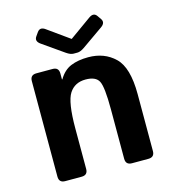

<svg xmlns="http://www.w3.org/2000/svg" viewBox="-106 -793 797 882"><g transform="rotate(-15 293.0 -352.5)"><path d="M149.9 -639.6Q125.5 -656.7 139.6 -676.8L151.9 -694.3Q166.5 -714.4 189.9 -697.3L293 -623.5H293.9L397 -697.3Q420.9 -714.4 435.1 -694.3L447.3 -676.8Q461.4 -656.7 437 -639.6L335.9 -568.8Q316.9 -555.7 302.7 -555.7H284.2Q270 -555.7 251 -568.8ZM95.7 0Q66.4 0 66.4 -29.3V-483.4Q66.4 -512.7 95.7 -512.7H172.9Q202.1 -512.7 202.1 -483.4V-455.1H204.1Q226.6 -493.7 261.2 -508.1Q295.9 -522.5 344.7 -522.5Q420.9 -522.5 470.7 -474.6Q520.5 -426.8 520.5 -299.8V-29.3Q520.5 0 491.2 0H413.1Q383.8 0 383.8 -29.3V-264.6Q383.8 -371.1 369.1 -398.9Q354.5 -426.8 306.2 -426.8Q254.9 -426.8 229 -387Q203.1 -347.2 203.1 -221.7V-29.3Q203.1 0 173.8 0Z"/></g></svg>

Font: Istok Web
Style: Bold
Weight: 700
Designer: Andrey V. Panov
Foundry: Andrey V. Panov
Version: Version 1.0.2g